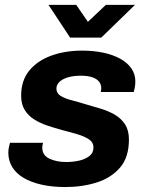

<svg xmlns="http://www.w3.org/2000/svg" viewBox="-20 -743 596 775"><path d="M243.4 12Q190.6 12 148.1 2.4Q105.5 -7.1 75.3 -25Q45 -42.9 29.3 -68.8Q13.6 -94.8 13.6 -126.7Q13.6 -137.9 16 -149.1Q18.3 -160.3 20.3 -166.5H153.7Q152.5 -162.3 151.5 -156.5Q150.5 -150.7 150.5 -148.3Q150.5 -115.9 179.5 -102.5Q208.6 -89 246.8 -89Q272.7 -89 298 -94.3Q323.3 -99.7 340.2 -112.6Q357.2 -125.5 357.2 -147Q357.2 -168.6 339 -180.6Q320.9 -192.7 292.1 -201.2Q263.3 -209.8 230.2 -218.1Q201.1 -226.1 171.7 -235.9Q142.3 -245.7 118.2 -260.8Q94.2 -275.9 79.7 -299.2Q65.3 -322.6 65.3 -356.4Q65.3 -417.9 98.1 -458Q131 -498.1 186.9 -518.4Q242.8 -538.7 311.9 -538.7Q357.8 -538.7 396.8 -530.4Q435.9 -522.1 464.9 -506.2Q493.9 -490.3 510.1 -467.2Q526.3 -444 526.3 -414.3Q526.3 -399.8 523.6 -387.3Q521 -374.9 519.7 -371.6H386.8Q387.8 -376.6 388.2 -380.3Q388.6 -384.1 388.6 -386.9Q388.6 -403.3 378.9 -414.5Q369.3 -425.7 351.1 -431.6Q333 -437.4 306 -437.4Q275.7 -437.4 253.5 -430.6Q231.4 -423.8 219.5 -412.1Q207.7 -400.4 207.7 -385.2Q207.7 -366.6 224.5 -356.1Q241.3 -345.6 268.2 -338.6Q295 -331.7 325.8 -322.2Q355.9 -313.6 386.3 -304.4Q416.7 -295.3 442.8 -280.4Q468.8 -265.5 484.6 -241.2Q500.4 -217 500.4 -179.8Q500.4 -107.8 464.3 -66.2Q428.2 -24.7 370 -6.3Q311.8 12 243.4 12ZM524.9 -723.4 388.8 -591.2H263L175.7 -723.4H287.7L357 -622.7H300.6L407.4 -723.4Z"/></svg>

Font: Archivo Variable SemiBold
Style: Italic
Weight: 600
Italic angle: -10°
Designer: Hector Gatti
Foundry: Omnibus-Type
Version: Version 2.001